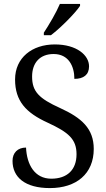

<svg xmlns="http://www.w3.org/2000/svg" viewBox="-20 -951 544 981"><path d="M204 -784V-771H240C292 -810 366 -886 389 -921V-931H286C267 -886 232 -827 204 -784ZM235 10C370 10 459 -63 459 -190C459 -294 397 -349 287 -399C179 -448 144 -483 144 -560C144 -630 184 -675 254 -675C331 -675 360 -612 360 -548C407 -548 435 -569 435 -612C435 -669 372 -724 260 -724C144 -724 57 -656 57 -545C57 -435 112 -375 224 -324C330 -275 371 -240 371 -163C371 -83 323 -38 242 -38C157 -38 117 -110 113 -197C70 -197 44 -170 44 -129C44 -46 107 10 235 10Z"/></svg>

Font: Noto Serif Ethiopic SemiCondensed
Style: Regular
Weight: 400
Width: 4
Designer: Monotype Design Team
Foundry: Monotype Imaging Inc.
Version: Version 2.102